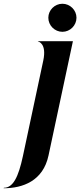

<svg xmlns="http://www.w3.org/2000/svg" viewBox="-108 -801 428 1023"><path d="M-87.5 199.5 -88.5 202C13 202 121.5 163.5 150.5 27.5L280.5 -581.5H94V-580C97 -580 142 -569.5 122.5 -478L14 31C-10 143 -38.5 199.5 -87.5 199.5ZM224.5 -631.5C265.5 -631.5 299.5 -665.5 299.5 -706.5C299.5 -747 265.5 -781 224.5 -781C183.5 -781 149.5 -747 149.5 -706.5C149.5 -665.5 183.5 -631.5 224.5 -631.5Z"/></svg>

Font: Beautique Display
Style: Bold
Weight: 700
Italic angle: -12°
Designer: Nhat-Quang Ngo
Version: Version 1.100;Glyphs 3.2.3 (3260)